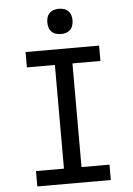

<svg xmlns="http://www.w3.org/2000/svg" viewBox="-62 -1000 724 1046"><g transform="rotate(-5 300.0 -477.0)"><path d="M99 0V-84H252V-651H99V-735H501V-651H348V-84H501V0ZM300 -816Q286 -816 272.5 -820Q259 -824 249 -834Q239 -844 235 -857.5Q231 -871 231 -885Q231 -899 235 -912.5Q239 -926 249 -936Q259 -946 272.5 -950Q286 -954 300 -954Q314 -954 327.5 -950Q341 -946 351 -936Q361 -926 365 -912.5Q369 -899 369 -885Q369 -871 365 -857.5Q361 -844 351 -834Q341 -824 327.5 -820Q314 -816 300 -816Z"/></g></svg>

Font: Iosevka Custom Medium Extended
Style: Regular
Weight: 500
Width: 7
Monospace: yes
Designer: Belleve Invis
Foundry: Belleve Invis
Version: Version 11.2.4; ttfautohint (v1.8.4)